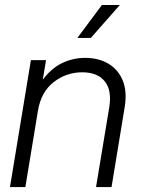

<svg xmlns="http://www.w3.org/2000/svg" viewBox="-20 -760 579 780"><path d="M134.3 -311 83 0H20.5L105.5 -515.6H167L153.8 -436Q187.5 -481.9 231.7 -503.4Q275.9 -524.9 326.2 -524.9Q380.4 -524.9 420.4 -501.2Q460.4 -477.5 478.8 -432.6Q497.1 -387.7 486.3 -323.2L433.1 0H370.1L423.8 -323.7Q435.1 -393.6 405.3 -429.9Q375.5 -466.3 314 -466.3Q249.5 -466.3 198.2 -426.5Q147 -386.7 134.3 -311ZM294.4 -606 394 -739.7H466.8L349.1 -606Z"/></svg>

Font: Inter Display Light
Style: Italic
Weight: 300
Italic angle: -9.39999°
Designer: Rasmus Andersson
Foundry: rsms
Version: Version 4.000;git-a52131595